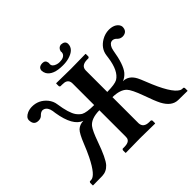

<svg xmlns="http://www.w3.org/2000/svg" viewBox="-182 -1034 1265 1265"><g transform="rotate(-45 451.0 -401.5)"><path d="M900.9 1 814.9 0Q756.3 -1 719.2 -71.8Q701.7 -106 675.8 -180.2Q645.5 -264.2 623.5 -287.1Q591.8 -318.8 522 -319.8V-76.2Q524.4 -32.7 577.1 -32.2H590.8Q598.1 -30.3 599.1 -22.9V0L597.2 2Q596.2 2 460.9 0L325.2 2L323.2 0V-22.9Q324.7 -30.8 331.1 -32.2H345.2Q393.1 -32.2 398.9 -62Q399.9 -68.8 399.9 -76.2V-319.8Q323.2 -318.8 292.5 -280.8Q272.9 -255.9 246.1 -180.2Q205.6 -65.4 175.8 -32.2Q147 -1 106.9 0L21 1L19 -1V-23.9Q20.5 -31.7 26.9 -33.2H36.1Q76.2 -33.2 133.3 -147.9Q152.8 -187.5 171.9 -235.8Q199.2 -304.2 219.2 -323.7Q242.2 -344.7 275.9 -345.2Q204.6 -371.1 182.1 -511.7Q180.7 -521 179.2 -533.2Q172.4 -573.2 145.5 -583Q139.6 -585 134.8 -585Q117.7 -584 102.1 -566.9Q89.8 -554.2 68.8 -554.2Q31.2 -553.7 25.9 -589.8Q24.9 -595.7 24.9 -601.1Q24.9 -626.5 59.1 -642.1Q79.6 -650.9 103 -650.9Q165 -650.9 206.1 -602.1Q228 -574.7 231.9 -543.9Q245.6 -449.7 271.5 -413.1Q285.6 -394 303.2 -382.8Q329.6 -368.2 399.9 -368.2V-568.8Q399.9 -605.5 366.2 -611.3Q356.4 -612.8 345.2 -612.8H331.1Q324.2 -614.7 323.2 -621.1V-645L325.2 -647Q326.2 -647 460.9 -645L597.2 -647L599.1 -645V-621.1Q597.2 -614.3 590.8 -612.8H577.1Q522.9 -611.3 522 -568.8V-368.2Q593.3 -368.7 618.2 -382.8Q671.4 -415 686 -522.5Q687.5 -531.7 689 -543.9Q696.8 -599.6 751 -631.8Q783.2 -650.4 817.9 -650.9Q869.1 -650.9 890.6 -619.6Q896.5 -609.9 897 -601.1Q897 -560.1 859.4 -554.7Q855 -554.2 852.1 -554.2Q832 -554.7 818.8 -566.9Q803.7 -584.5 786.1 -585Q761.2 -585 748 -551.8Q744.6 -542 743.2 -533.2Q725.1 -420.4 690.9 -378.4Q670.9 -355 645 -345.2Q697.8 -345.2 727.1 -289.1Q735.4 -272.9 750 -235.8Q816.4 -65.4 870.6 -37.1Q878.9 -33.2 886.2 -33.2H895Q901.4 -31.2 901.9 -23.9V-1ZM564 -774.9Q564 -725.1 497.1 -705.6Q469.7 -697.8 439 -698.2Q350.1 -698.2 323.2 -743.2Q315.4 -757.8 314.9 -773.9Q316.9 -804.2 354 -805.2Q380.4 -805.2 384.3 -779.8Q384.8 -776.4 384.8 -773.9Q384.8 -772.9 384.3 -769.5L383.8 -766.1Q383.8 -742.2 416 -732.4Q427.7 -729 439.9 -729Q481.4 -729 492.7 -753.9Q494.6 -759.8 495.1 -765.1Q495.1 -766.1 494.6 -770L494.1 -773.9Q500.5 -801.3 525.9 -805.2Q563 -803.2 564 -774.9Z"/></g></svg>

Font: Linux Libertine O
Style: Semibold
Weight: 700
Designer: Philipp H. Poll
Foundry: Philipp H. Poll
Version: Version 5.0.0